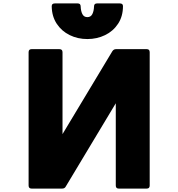

<svg xmlns="http://www.w3.org/2000/svg" viewBox="-20 -1059 1040 1121"><path d="M656 24V-456L364 30Q358 42 343 42H164Q147 42 147 24V-754Q147 -772 164 -772H327Q345 -772 345 -754V-276L636 -760Q644 -772 657 -772H837Q854 -772 854 -754V24Q854 42 837 42H673Q656 42 656 24ZM490 -831Q434 -831 387 -854Q340 -877 311.5 -920Q283 -963 282 -1021V-1023Q282 -1039 300 -1039H434Q451 -1039 451 -1021Q452 -994 461 -976.5Q470 -959 490 -959Q510 -959 519 -976.5Q528 -994 529 -1021Q529 -1039 546 -1039H680Q698 -1039 698 -1023Q698 -964 669.5 -920.5Q641 -877 593.5 -854Q546 -831 490 -831Z"/></svg>

Font: LINE Seed JP_TTF ExtraBold
Style: Regular
Weight: 800
Designer: LY Corporation & Fontrix & Fontworks
Version: Version 1.015